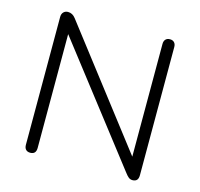

<svg xmlns="http://www.w3.org/2000/svg" viewBox="-100 -784 936 898"><g transform="rotate(15 368.0 -335.0)"><path d="M92 -25V-644Q92 -659 100.5 -667.5Q109 -676 122 -676Q144 -676 159 -656L587 -100V-646Q587 -660 594.5 -668Q602 -676 616 -676Q629 -676 636.5 -668Q644 -660 644 -646V-25Q644 6 616 6Q605 6 597 -0.5Q589 -7 580 -19L149 -576V-25Q149 6 121 6Q107 6 99.5 -2Q92 -10 92 -25Z"/></g></svg>

Font: SN Pro Light
Style: Regular
Weight: 300
Designer: Tobias Whetton
Foundry: Supernotes
Version: Version 1.002